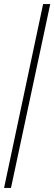

<svg xmlns="http://www.w3.org/2000/svg" viewBox="-28 -763 267 944"><path d="M-8 161 184 -743H219L26 161Z"/></svg>

Font: Saira Condensed Thin
Style: Italic
Weight: 250
Width: 3
Italic angle: -12°
Designer: Hector Gatti with collaboration of the Omnibus-Type team
Foundry: Omnibus-Type
Version: Version 1.101